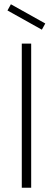

<svg xmlns="http://www.w3.org/2000/svg" viewBox="-20 -879 248 899"><path d="M31 -859 192 -769 176 -740 15 -830ZM176 -740ZM192 -769ZM82 0V-675H126V0Z"/></svg>

Font: HiLo-Deco
Style: Deco
Weight: 500
Version: Version 001.000